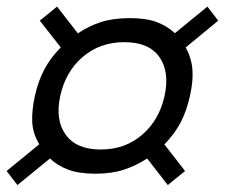

<svg xmlns="http://www.w3.org/2000/svg" viewBox="-46 -668 665 567"><path d="M5.5 -121.5 -26.5 -163 70 -242Q51 -273.5 49.2 -307.2Q47.5 -341 57 -385Q67 -429 84.8 -462.8Q102.5 -496.5 133.5 -528L71.5 -607L122.5 -648.5L184 -569.5Q215.5 -591 252 -602.8Q288.5 -614.5 337.5 -614.5Q386 -614.5 417 -602.8Q448 -591 470.5 -570L566.5 -648.5L598.5 -607L502.5 -528Q519.5 -496.5 522.2 -462.8Q525 -429 515 -385Q505.5 -341.5 488 -307.5Q470.5 -273.5 439.5 -241.5L500.5 -163L449.5 -121.5L388.5 -200Q356.5 -179 320.2 -167Q284 -155 235.5 -155Q187 -155 155.2 -167Q123.5 -179 101.5 -200ZM251.5 -226.5Q323.5 -226.5 374 -270.2Q424.5 -314 440 -385Q455.5 -456 424.5 -499.8Q393.5 -543.5 321.5 -543.5Q249 -543.5 198.2 -499.8Q147.5 -456 132 -385Q116.5 -314 148 -270.2Q179.5 -226.5 251.5 -226.5Z"/></svg>

Font: Besley* Condensed
Style: Bold Italic
Weight: 700
Width: 3
Italic angle: -13°
Designer: Owen Earl
Foundry: indestructible type*
Version: Version 3.000; ttfautohint (v1.8.3)